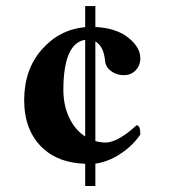

<svg xmlns="http://www.w3.org/2000/svg" viewBox="-20 -604 580 636"><path d="M262.2 -584H295.9V-514.6Q365.2 -511.2 405 -479.2Q444.8 -447.3 444.8 -411.1Q444.8 -387.2 429.4 -371.1Q414.1 -355 390.1 -355Q366.2 -355 348.1 -368.4Q330.1 -381.8 328.1 -401.9Q323.7 -450.7 295.9 -466.8V-136.7Q312 -132.3 329.1 -131.8Q370.1 -131.8 432.1 -189Q445.3 -189 444.8 -158.2Q418.9 -120.6 378.2 -94Q337.4 -67.4 295.9 -62V12.2H262.2V-61.5Q173.8 -64.5 122.1 -112.8Q60.1 -170.9 60.1 -272Q60.1 -373.5 118.4 -439.9Q176.8 -506.3 262.2 -514.2ZM262.2 -151.9V-472.2Q190.4 -460.9 189.9 -307.1Q189.9 -253.9 209.5 -213.6Q229 -173.3 262.2 -151.9Z"/></svg>

Font: Linux Libertine
Style: Bold
Weight: 700
Designer: Philipp H. Poll
Foundry: Philipp H. Poll
Version: Version 5.0.3